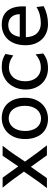

<svg xmlns="http://www.w3.org/2000/svg" viewBox="780 -1328 560 2159"><g transform="rotate(-90 1059.5 -248.0)"><path d="M500.5 -498Q481.4 -473.6 468.3 -456.3Q455.1 -439 444.3 -424.6Q433.6 -410.2 424.1 -396.5Q414.6 -382.8 402.8 -366.2L322.3 -246.6L405.3 -131.8Q418.5 -113.3 428.2 -100.3Q438 -87.4 448.7 -73.7Q459.5 -60.1 472.4 -43Q485.4 -25.9 505.4 0H393.1L263.7 -180.7L136.7 0H24.4Q44.4 -26.4 58.1 -44.2Q71.8 -62 82.3 -76.2Q92.8 -90.3 101.8 -103Q110.8 -115.7 122.1 -131.8L210 -258.8L131.8 -366.2Q119.6 -383.3 109.6 -396.7Q99.6 -410.2 88.4 -424.6Q77.1 -439 63.2 -456.3Q49.3 -473.6 29.3 -498H141.6L268.6 -322.3L388.2 -498Z M666.5 -246.6Q666.5 -204.1 676.8 -170.4Q687 -136.7 705.8 -113.5Q724.6 -90.3 750.5 -78.1Q776.4 -65.9 808.1 -65.9Q837.4 -65.9 863.3 -78.1Q889.2 -90.3 908.4 -113.5Q927.7 -136.7 938.7 -170.4Q949.7 -204.1 949.7 -246.6Q949.7 -289.6 939.5 -323.5Q929.2 -357.4 910.4 -381.1Q891.6 -404.8 865.5 -417.2Q839.4 -429.7 808.1 -429.7Q778.3 -429.7 752.4 -417.2Q726.6 -404.8 707.5 -381.1Q688.5 -357.4 677.5 -323.5Q666.5 -289.6 666.5 -246.6ZM576.2 -246.6Q576.2 -309.6 595.2 -358.2Q614.3 -406.7 646.5 -440.2Q678.7 -473.6 721.7 -490.7Q764.6 -507.8 813 -507.8Q863.3 -507.8 905 -490.7Q946.8 -473.6 976.8 -440.2Q1006.8 -406.7 1023.4 -358.2Q1040 -309.6 1040 -246.6Q1040 -183.6 1021 -135.3Q1002 -86.9 969.7 -54.2Q937.5 -21.5 894.5 -4.6Q851.6 12.2 803.2 12.2Q752.9 12.2 711.2 -4.6Q669.4 -21.5 639.4 -54.2Q609.4 -86.9 592.8 -135.3Q576.2 -183.6 576.2 -246.6Z M1516.1 -378.4Q1482.9 -402.8 1450.2 -415Q1417.5 -427.2 1379.4 -427.2Q1346.7 -427.2 1318.6 -414.8Q1290.5 -402.3 1269.8 -378.9Q1249 -355.5 1237.3 -321.3Q1225.6 -287.1 1225.6 -244.1Q1225.6 -204.6 1236.3 -172.4Q1247.1 -140.1 1267.1 -116.9Q1287.1 -93.8 1315.4 -81.1Q1343.8 -68.4 1379.4 -68.4Q1423.8 -68.4 1460 -83.5Q1496.1 -98.6 1528.3 -127L1538.1 -41.5Q1519.5 -27.3 1501.2 -17.3Q1482.9 -7.3 1462.9 -0.7Q1442.9 5.9 1419.9 9Q1397 12.2 1369.6 12.2Q1320.3 12.2 1277.3 -5.1Q1234.4 -22.5 1202.1 -55.2Q1169.9 -87.9 1151.4 -134.3Q1132.8 -180.7 1132.8 -239.3Q1132.8 -294.4 1150.6 -343.3Q1168.5 -392.1 1201.4 -428.7Q1234.4 -465.3 1281.5 -486.6Q1328.6 -507.8 1386.7 -507.8Q1435.5 -507.8 1470.9 -496.3Q1506.3 -484.9 1533.2 -466.3Z M1721.2 -236.8Q1722.7 -193.8 1734.6 -162.1Q1746.6 -130.4 1767.3 -109.6Q1788.1 -88.9 1816.2 -78.6Q1844.2 -68.4 1877.4 -68.4Q1924.8 -68.4 1970.2 -79.1Q2015.6 -89.8 2060.5 -117.2L2070.3 -36.6Q2044.4 -23.4 2019.5 -14.2Q1994.6 -4.9 1969.7 1Q1944.8 6.8 1919.2 9.5Q1893.6 12.2 1865.2 12.2Q1818.4 12.2 1775.9 -4.2Q1733.4 -20.5 1701.2 -52.5Q1668.9 -84.5 1649.9 -131.8Q1630.9 -179.2 1630.9 -241.7Q1630.9 -302.2 1647.2 -351.3Q1663.6 -400.4 1693.8 -435.3Q1724.1 -470.2 1767.6 -489Q1811 -507.8 1865.2 -507.8Q1905.3 -507.8 1936 -498.3Q1966.8 -488.8 1989.3 -471.9Q2011.7 -455.1 2026.9 -432.6Q2042 -410.2 2051 -384.3Q2060.1 -358.4 2064 -330.3Q2067.9 -302.2 2067.9 -274.9V-255.9Q2067.9 -243.7 2067.4 -236.8ZM1980 -305.2Q1980 -336.4 1970.9 -360.6Q1961.9 -384.8 1945.6 -401.4Q1929.2 -418 1906.7 -426.3Q1884.3 -434.6 1857.9 -434.6Q1804.2 -434.6 1770 -403.1Q1735.8 -371.6 1725.1 -305.2Z"/></g></svg>

Font: Andika
Style: Regular
Weight: 400
Designer: Victor Gaultney, Annie Olsen, Julie Remington, Don Collingsworth, Eric Hays
Foundry: SIL International
Version: Version 1.001